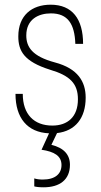

<svg xmlns="http://www.w3.org/2000/svg" viewBox="-20 -558 432 818"><path d="M345 -142C345 -210 312 -266 214 -292C117 -318 92 -358 92 -407C92 -476 144 -501 197 -501C269 -501 298 -456 301 -371H334C334 -477 288 -538 196 -538C115 -538 58 -492 58 -403C58 -341 82 -296 193 -261C278 -236 312 -202 312 -135C312 -60 268 -23 203 -23C125 -23 77 -71 77 -158H46C46 -56 96 6 189 10L157 80C211 88 242 106 242 145C242 182 216 207 162 207C147 207 135 205 126 202V236C132 238 146 240 166 240C234 240 278 208 278 144C278 101 252 72 199 59L223 9C301 0 345 -55 345 -142Z"/></svg>

Font: Kathrein 37 Thin Condensed
Style: Regular
Weight: 250
Width: 3
Designer: Lazydogs Typefoundry, based on Open Sans by Ascender Corporation
Foundry: Lazydogs Typefoundry
Version: Version 1.003;PS 001.003;hotconv 1.0.88;makeotf.lib2.5.64775